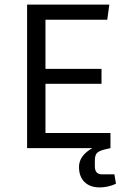

<svg xmlns="http://www.w3.org/2000/svg" viewBox="-20 -645 554 836"><path d="M178 -280V-66H461V0H98V-625H456L447 -559H178V-345H422V-280ZM414 171Q372 171 348 147.5Q324 124 324 82Q324 43 361 14Q398 -15 451 -21L461 0L439 5Q410 12 401.5 22Q393 32 393 55V80Q393 96 400.5 105Q408 114 422 114H478L485 155Q468 163 450 167Q432 171 414 171Z"/></svg>

Font: Changa Light
Style: Regular
Weight: 300
Designer: Eduardo Rodriguez Tunni
Foundry: Eduardo Rodriguez Tunni
Version: Version 3.002; ttfautohint (v1.8.2)